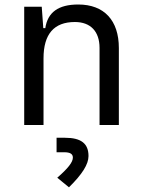

<svg xmlns="http://www.w3.org/2000/svg" viewBox="-20 -547 626 840"><path d="M415.5 0H500V-336.9C500 -458 435.5 -527.3 322.3 -527.3C235.4 -527.3 188.5 -493.2 178.2 -423.8H169.4L162.6 -517.6H85.9V0H170.4V-291.5C170.4 -397.9 216.3 -450.7 307.6 -450.7C376 -450.7 415.5 -409.7 415.5 -337.4ZM281.7 272.5C340.3 214.8 367.2 171.4 367.2 135.7C367.2 80.6 334.5 55.7 264.2 55.7H227.5V119.1H260.7C287.1 119.1 298.8 126.5 298.8 142.6C298.8 162.6 277.3 189.9 230.5 230.5Z"/></svg>

Font: Cascadia Mono PL SemiLight
Style: Regular
Weight: 350
Monospace: yes
Designer: Aaron Bell
Foundry: Saja Typeworks
Version: Version 2404.023